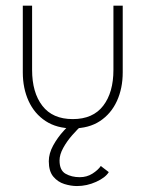

<svg xmlns="http://www.w3.org/2000/svg" viewBox="-20 -430 521 661"><path d="M90.5 -189.5Q90.5 -111.5 125.8 -65.8Q161 -20 230.5 -20Q300 -20 335.2 -65.8Q370.5 -111.5 370.5 -189.5V-410.5H402.5V-181Q402.5 -126 382.5 -82.2Q362.5 -38.5 324.2 -13.2Q286 12 230.5 12Q175.5 12 137 -13.2Q98.5 -38.5 78.5 -82.2Q58.5 -126 58.5 -181V-410.5H90.5ZM245 210.5Q224 210.5 201.5 203.5Q179 196.5 163.5 178Q148 159.5 148 125Q148 98.5 163 71Q178 43.5 199.8 19.8Q221.5 -4 241.5 -20L263 0Q247 14.5 228.8 35.2Q210.5 56 197.8 79Q185 102 185 122.5Q185 156.5 205.8 168.2Q226.5 180 254.5 180Q279 180 298.2 167.8Q317.5 155.5 327 141.5L354.5 162.5Q343 181.5 311 196Q279 210.5 245 210.5Z"/></svg>

Font: League Spartan Thin
Style: Regular
Weight: 100
Foundry: The League of Moveable Type
Version: Version 2.002